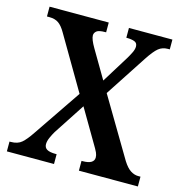

<svg xmlns="http://www.w3.org/2000/svg" viewBox="-106 -812 870 909"><g transform="rotate(15 329.5 -357.0)"><path d="M8 0V-48H14Q48 -48 67.5 -65Q87 -82 111 -118L270 -352L117 -613Q101 -641 83.5 -653.5Q66 -666 38 -666H26V-714H316V-666H312Q280 -666 269.5 -657Q259 -648 259 -636Q259 -617 282 -578L362 -442L445 -576Q454 -591 462 -607.5Q470 -624 470 -637Q470 -655 455 -660.5Q440 -666 418 -666H415V-714H628V-666H619Q592 -666 573 -650.5Q554 -635 527 -594L393 -389L564 -101Q583 -71 601.5 -59.5Q620 -48 638 -48H650V0H361V-48H366Q422 -48 422 -81Q422 -92 416.5 -104.5Q411 -117 391 -150L303 -300L203 -147Q194 -132 186 -114Q178 -96 178 -81Q178 -64 191.5 -56Q205 -48 235 -48H239V0Z"/></g></svg>

Font: Noto Serif Georgian SemiCondensed SemiBold
Style: Regular
Weight: 600
Width: 4
Designer: Monotype Design Team, Akaki Razmadze
Foundry: Google LLC
Version: Version 2.003; ttfautohint (v1.8.4.7-5d5b)